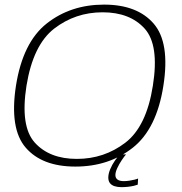

<svg xmlns="http://www.w3.org/2000/svg" viewBox="-20 -700 771 812"><path d="M299 4.5Q440 4.5 541.2 -75Q642.5 -154.5 671 -337.5Q699.5 -519.5 630 -600Q560.5 -680.5 420 -680.5Q279 -680.5 177.8 -600.8Q76.5 -521 47.5 -337.5Q19.5 -155.5 88.8 -75.5Q158 4.5 299 4.5ZM305 -28Q189.5 -28 127.2 -96.8Q65 -165.5 92 -337.5Q120 -510 209.2 -579Q298.5 -648 414 -648Q529.5 -648 591.8 -579Q654 -510 626.5 -337.5Q599.5 -165 510 -96.5Q420.5 -28 305 -28ZM493 91.5Q507 91.5 521 90Q535 88.5 546.2 85.8Q557.5 83 562.5 81L564 55Q558.5 57.5 548.2 60Q538 62.5 526.5 64.2Q515 66 503.5 66Q485.5 66 476.8 59.2Q468 52.5 468 40.5Q468 28 476 10.8Q484 -6.5 495 -22.8Q506 -39 513 -47H487.5Q478 -38 466 -20.8Q454 -3.5 446 15.8Q438 35 438 51Q438 65.5 445 74.5Q452 83.5 464.8 87.5Q477.5 91.5 493 91.5Z"/></svg>

Font: Anybody SemiExpanded ExtraLight
Style: Italic
Weight: 250
Width: 6
Italic angle: -10°
Version: Version 1.113;gftools[0.9.25]